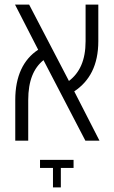

<svg xmlns="http://www.w3.org/2000/svg" viewBox="-20 -608 493 830"><path d="M46 0H102V-175C102 -260 126 -314 168 -348L349 0H410L301 -213C367 -257 405 -326 405 -430V-588H350V-430C350 -347 324 -293 278 -258L106 -588H45L145 -393C81 -351 46 -279 46 -176ZM209 202H243V118H298V83H153V118H209Z"/></svg>

Font: Noto Sans Hebrew Condensed Light
Style: Regular
Weight: 300
Width: 3
Designer: Monotype Design Team
Foundry: Monotype Imaging Inc.
Version: Version 2.004